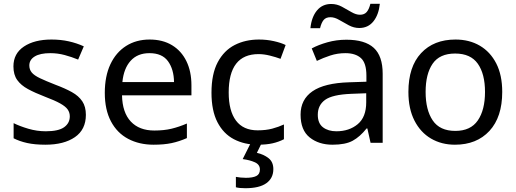

<svg xmlns="http://www.w3.org/2000/svg" viewBox="-20 -755 2729 1015"><path d="M434 -148Q434 -70 376 -30Q318 10 220 10Q164 10 123.5 1Q83 -8 52 -24V-104Q84 -88 129.5 -74.5Q175 -61 222 -61Q289 -61 319 -82.5Q349 -104 349 -140Q349 -160 338 -176Q327 -192 298.5 -208Q270 -224 217 -244Q165 -264 128 -284Q91 -304 71 -332Q51 -360 51 -404Q51 -472 106.5 -509Q162 -546 252 -546Q301 -546 343.5 -536.5Q386 -527 423 -510L393 -440Q359 -454 322 -464Q285 -474 246 -474Q192 -474 163.5 -456.5Q135 -439 135 -409Q135 -387 148 -371.5Q161 -356 191.5 -341.5Q222 -327 273 -307Q324 -288 360 -268Q396 -248 415 -219.5Q434 -191 434 -148Z M771 -546Q840 -546 889.5 -516Q939 -486 965.5 -431.5Q992 -377 992 -304V-251H625Q627 -160 671.5 -112.5Q716 -65 796 -65Q847 -65 886.5 -74.5Q926 -84 968 -102V-25Q927 -7 887 1.5Q847 10 792 10Q716 10 657.5 -21Q599 -52 566.5 -113.5Q534 -175 534 -264Q534 -352 563.5 -415Q593 -478 646.5 -512Q700 -546 771 -546ZM770 -474Q707 -474 670.5 -433.5Q634 -393 627 -321H900Q899 -389 868 -431.5Q837 -474 770 -474Z M1343 10Q1272 10 1216.5 -19Q1161 -48 1129.5 -109Q1098 -170 1098 -265Q1098 -364 1131 -426Q1164 -488 1220.5 -517Q1277 -546 1349 -546Q1390 -546 1428 -537.5Q1466 -529 1490 -517L1463 -444Q1439 -453 1407 -461Q1375 -469 1347 -469Q1189 -469 1189 -266Q1189 -169 1227.5 -117.5Q1266 -66 1342 -66Q1386 -66 1419.5 -75Q1453 -84 1481 -97V-19Q1454 -5 1421.5 2.5Q1389 10 1343 10ZM1425 139Q1425 187 1388 213.5Q1351 240 1277 240Q1245 240 1227 235V180Q1236 182 1251 183.5Q1266 185 1280 185Q1316 185 1335 175.5Q1354 166 1354 141Q1354 115 1327.5 103Q1301 91 1263 86L1306 0H1364L1338 53Q1374 61 1399.5 81Q1425 101 1425 139Z M1811 -545Q1909 -545 1956 -502Q2003 -459 2003 -365V0H1939L1922 -76H1918Q1883 -32 1844.5 -11Q1806 10 1738 10Q1665 10 1617 -28.5Q1569 -67 1569 -149Q1569 -229 1632 -272.5Q1695 -316 1826 -320L1917 -323V-355Q1917 -422 1888 -448Q1859 -474 1806 -474Q1764 -474 1726 -461.5Q1688 -449 1655 -433L1628 -499Q1663 -518 1711 -531.5Q1759 -545 1811 -545ZM1837 -259Q1737 -255 1698.5 -227Q1660 -199 1660 -148Q1660 -103 1687.5 -82Q1715 -61 1758 -61Q1826 -61 1871 -98.5Q1916 -136 1916 -214V-262ZM1621 -606Q1627 -665 1655.5 -699.5Q1684 -734 1731 -734Q1761 -734 1787.5 -719.5Q1814 -705 1838 -691Q1862 -677 1883 -677Q1906 -677 1918.5 -691.5Q1931 -706 1938 -735H1988Q1982 -677 1954 -642Q1926 -607 1879 -607Q1851 -607 1824.5 -621Q1798 -635 1773.5 -649.5Q1749 -664 1727 -664Q1703 -664 1691 -649.5Q1679 -635 1672 -606Z M2635 -269Q2635 -136 2567.5 -63Q2500 10 2385 10Q2314 10 2258.5 -22.5Q2203 -55 2171 -117.5Q2139 -180 2139 -269Q2139 -402 2206 -474Q2273 -546 2388 -546Q2461 -546 2516.5 -513.5Q2572 -481 2603.5 -419.5Q2635 -358 2635 -269ZM2230 -269Q2230 -174 2267.5 -118.5Q2305 -63 2387 -63Q2468 -63 2506 -118.5Q2544 -174 2544 -269Q2544 -364 2506 -418Q2468 -472 2386 -472Q2304 -472 2267 -418Q2230 -364 2230 -269Z"/></svg>

Font: Noto Sans Historical
Style: Regular
Weight: 400
Designer: Monotype Design Team
Foundry: Monotype Imaging Inc.
Version: Version 2.013; ttfautohint (v1.8.4.7-5d5b)